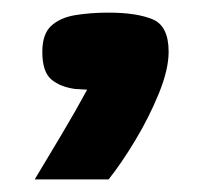

<svg xmlns="http://www.w3.org/2000/svg" viewBox="-20 -142 322 304"><path d="M35 142Q56 107 77.5 71Q99 35 118 0Q114 0 109.5 -0.5Q105 -1 100 -1Q76 -4 61.5 -16Q47 -28 47 -60Q47 -88 61 -101Q75 -114 99 -118Q123 -122 152 -122Q196 -122 221.5 -111.5Q247 -101 247 -60Q247 -32 231.5 6Q216 44 194 80.5Q172 117 152 142Z"/></svg>

Font: Genos Black
Style: Regular
Weight: 900
Designer: Robert E. Leuschke
Foundry: Robert E. Leuschke
Version: Version 1.010